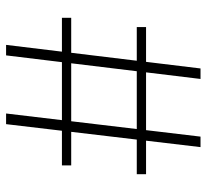

<svg xmlns="http://www.w3.org/2000/svg" viewBox="-44 -635 679 631"><g transform="rotate(90 295.5 -319.5)"><path d="M127.5 0 205 -639H239.5L162 0ZM38.5 -183.5V-214H523.5V-183.5ZM353 0 429 -639H463.5L388 0ZM69 -429.5V-460H552.5V-429.5Z"/></g></svg>

Font: Anek Gujarati Medium ExtraLight
Style: Regular
Weight: 250
Version: Version 1.003